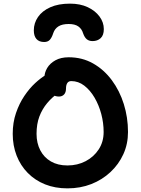

<svg xmlns="http://www.w3.org/2000/svg" viewBox="-20 -1026 773 1056"><path d="M351 10Q283 10 228 -12Q173 -34 133 -74.5Q93 -115 71.5 -170Q50 -225 50 -290Q50 -352 68 -404.5Q86 -457 114 -498.5Q142 -540 173.5 -569Q205 -598 232 -613.5Q259 -629 275 -629Q293 -629 305 -624Q317 -619 328 -602Q347 -576 337.5 -555Q328 -534 305 -518Q267 -492 239.5 -459Q212 -426 196.5 -385Q181 -344 181 -290Q181 -239 201.5 -199.5Q222 -160 260 -138Q298 -116 351 -116Q406 -116 451 -139.5Q496 -163 523 -204.5Q550 -246 550 -300Q550 -350 537 -399Q524 -448 500 -489Q476 -530 443.5 -555Q411 -580 372 -580Q357 -580 350 -569Q343 -558 343 -539Q343 -518 332.5 -506.5Q322 -495 304 -495Q284 -495 265.5 -506.5Q247 -518 235.5 -540.5Q224 -563 224 -596Q224 -626 239.5 -652Q255 -678 285 -694.5Q315 -711 358 -711Q432 -711 492 -677Q552 -643 595 -585Q638 -527 661 -453.5Q684 -380 684 -300Q684 -234 658.5 -178Q633 -122 587.5 -79.5Q542 -37 482 -13.5Q422 10 351 10ZM365 -1006Q421 -1006 462.5 -986.5Q504 -967 527.5 -935Q551 -903 551 -866Q551 -832 533.5 -816Q516 -800 489 -800Q470 -800 457.5 -810Q445 -820 437 -843Q430 -867 411 -880.5Q392 -894 358 -894Q322 -894 301.5 -881Q281 -868 273 -844Q265 -819 254 -807Q243 -795 223 -795Q195 -795 180.5 -811.5Q166 -828 166 -859Q166 -899 189 -932.5Q212 -966 256.5 -986Q301 -1006 365 -1006Z"/></svg>

Font: Shantell Sans SemiBold
Style: Regular
Weight: 600
Designer: Stephen Nixon, Anya Danilova, Shantell Martin
Foundry: Arrow Type
Version: Version 1.011;[c5ecc13dd]